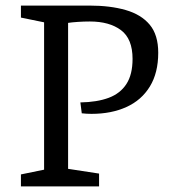

<svg xmlns="http://www.w3.org/2000/svg" viewBox="-20 -668 605 688"><path d="M55 0V-43L138 -60V-588L55 -605V-648H301Q375 -648 430.5 -632Q486 -616 516.5 -579.5Q547 -543 547 -479Q547 -407 517 -358Q487 -309 433 -284.5Q379 -260 308 -260Q299 -260 290.5 -260.5Q282 -261 273 -262L268 -301Q328 -302 369.5 -317.5Q411 -333 433 -367Q455 -401 455 -457Q455 -529 413.5 -560Q372 -591 302 -591Q280 -591 258.5 -589.5Q237 -588 224 -586V-63L335 -46V0Z"/></svg>

Font: Faustina
Style: Regular
Weight: 400
Designer: Alfonso Garcia
Foundry: http://www.omnibus-type.com
Version: Version 1.200